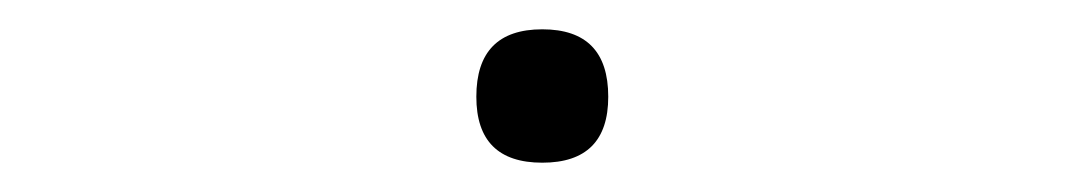

<svg xmlns="http://www.w3.org/2000/svg" viewBox="-20 -105 740 131"><path d="M350 6Q305 6 305 -39Q305 -85 350 -85Q395 -85 395 -39Q395 6 350 6Z"/></svg>

Font: Martian Mono Thin
Style: Regular
Weight: 100
Monospace: yes
Designer: Roman Shamin
Foundry: Evil Martians
Version: Version 1.000; ttfautohint (v1.8.4.7-5d5b)